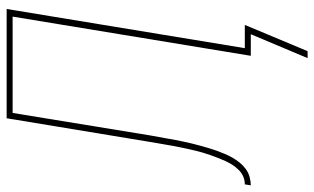

<svg xmlns="http://www.w3.org/2000/svg" viewBox="-242 -571 946 578"><g transform="rotate(-90 231.0 -282.0)"><path d="M366 171H345L417 0H352L470 -717H180L112 -301Q110 -289 107.5 -276.5Q105 -264 103 -251.5Q101 -239 98.5 -226.5Q96 -214 93.5 -202Q91 -190 88 -177.5Q85 -165 81.5 -152.5Q78 -140 74.5 -128Q71 -116 66.5 -103.5Q62 -91 57 -79Q52 -67 45.5 -55.5Q39 -44 30.5 -33.5Q22 -23 11 -15Q0 -7 -13 -3.5Q-26 0 -38 0L-35 -18Q-23 -18 -12 -22.5Q-1 -27 8 -36Q17 -45 23.5 -55Q30 -65 35 -76Q40 -87 44.5 -98.5Q49 -110 53 -121.5Q57 -133 60.5 -144.5Q64 -156 66.5 -167Q69 -178 71.5 -189.5Q74 -201 76.5 -212.5Q79 -224 81 -235.5Q83 -247 85 -258.5Q87 -270 89 -281.5Q91 -293 93 -305L164 -735H493L375 -18H445Z"/></g></svg>

Font: Iosevka Term Curly Th Obl
Style: Regular
Weight: 100
Italic angle: -9°
Designer: Belleve Invis
Foundry: Belleve Invis
Version: Version 32.3.0